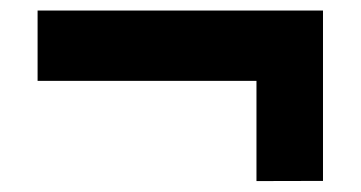

<svg xmlns="http://www.w3.org/2000/svg" viewBox="-20 -406 667 355"><path d="M49.5 -256.5V-386.5H577.2V-71.5L454.2 -71.2V-328.8L526.5 -256.5Z"/></svg>

Font: SVN-Sora Variable
Style: Regular
Weight: 400
Designer: Jonathan Barnbrook, Julián Moncada
Foundry: Barnbrook Fonts
Version: Version 2.000 - Viet hoa boi STYLEno.1 Fonts